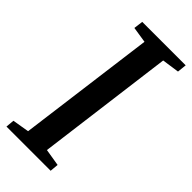

<svg xmlns="http://www.w3.org/2000/svg" viewBox="-238 -791 839 839"><g transform="rotate(45 182.0 -371.5)"><path d="M-0.5 0 3 -39.5 80.5 -52.5 164 -688.5 90 -700 95.5 -743H364L359.5 -700L279.5 -688.5L197 -52.5L276 -39.5L272.5 0Z"/></g></svg>

Font: Merriweather 28pt Medium
Style: Italic
Weight: 500
Italic angle: -7.8°
Version: Version 2.101